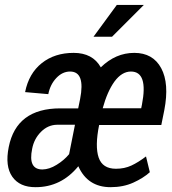

<svg xmlns="http://www.w3.org/2000/svg" viewBox="-20 -754 702 784"><path d="M559.6 -326.7Q585.9 -461.9 514.6 -461.9Q477.5 -461.9 447.3 -420.9Q418 -379.9 399.4 -312H556.6ZM212.9 -244.6Q175.8 -244.1 147.5 -215.8Q119.1 -187.5 111.3 -146.5Q93.8 -62 153.3 -62Q181.6 -62.5 211.4 -81.1Q241.7 -99.6 262.2 -124.5L286.1 -244.6ZM650.9 -304.2 638.7 -243.7H384.8Q367.2 -156.7 382.8 -110.8Q398.4 -64.9 453.6 -64.9Q488.3 -64.9 516.6 -78.1Q544.9 -91.3 576.2 -115.2L591.8 -50.8Q565.4 -26.9 524.4 -8.3Q483.4 10.3 431.6 10.3Q337.9 10.3 299.8 -75.2Q230 10.3 125.5 10.3Q60.5 10.7 30.3 -32.2Q0 -75.2 15.6 -153.3Q46.9 -311.5 226.1 -311.5H299.3L307.1 -349.6Q329.1 -461.9 266.1 -461.9Q234.9 -461.9 210 -435.5Q185.1 -409.2 177.2 -369.6L82.5 -377.9Q97.7 -454.1 150.4 -496.1Q203.1 -538.1 280.8 -538.1Q358.4 -538.1 391.6 -479Q452.1 -538.1 528.3 -538.1Q604.5 -538.1 638.2 -475.6Q671.9 -413.1 650.9 -304.2ZM457 -733.9H567.4L437.5 -604H361.8Z"/></svg>

Font: RobotoCondensed-Italic
Style: Italic
Weight: 400
Designer: Google
Version: Version 1.200311; 2013